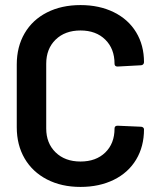

<svg xmlns="http://www.w3.org/2000/svg" viewBox="-20 -728 618 756"><path d="M46 -227V-474Q46 -544 77 -597Q108 -650 165 -679Q222 -708 297 -708Q371 -708 428 -680Q485 -652 516 -601Q547 -550 547 -483Q547 -478 543.5 -474.5Q540 -471 535 -471L443 -466Q431 -466 431 -477Q431 -536 394.5 -572Q358 -608 297 -608Q236 -608 199 -572Q162 -536 162 -477V-222Q162 -164 199 -128Q236 -92 297 -92Q358 -92 394.5 -127.5Q431 -163 431 -222Q431 -233 443 -233L535 -229Q540 -229 543.5 -226Q547 -223 547 -219Q547 -151 516 -99.5Q485 -48 428 -20Q371 8 297 8Q222 8 165 -21.5Q108 -51 77 -104Q46 -157 46 -227Z"/></svg>

Font: Barlow SemiBold
Style: Regular
Weight: 600
Designer: Jeremy Tribby
Foundry: Tribby Type
Version: Version 1.422